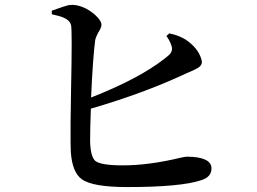

<svg xmlns="http://www.w3.org/2000/svg" viewBox="-20 -759 1040 777"><path d="M653.3 -613.3 665 -624Q707 -615.2 734.4 -596.7Q781.2 -563.5 793.9 -522.5Q796.9 -513.7 796.9 -507.8Q796.9 -490.2 768.6 -477.5Q764.6 -475.6 755.9 -471.7Q740.2 -464.8 731.4 -460.9Q562.5 -381.8 347.7 -319.3Q344.7 -237.3 344.7 -189.5Q345.7 -125 366.2 -107.4Q389.6 -89.8 476.6 -89.8Q582 -89.8 708 -120.1Q729.5 -125 737.3 -125Q835 -124 835.9 -78.1Q835.9 -43 795.9 -30.3Q793.9 -29.3 793 -29.3Q710 -2 495.1 -2Q353.5 -2 310.5 -34.2Q272.5 -61.5 266.6 -143.6Q265.6 -161.1 265.6 -183.6Q264.6 -233.4 267.6 -398.4Q272.5 -633.8 267.6 -657.2Q261.7 -682.6 217.8 -694.3Q206.1 -697.3 189.5 -701.2V-715.8Q247.1 -736.3 257.8 -738.3Q266.6 -739.3 273.4 -739.3Q320.3 -737.3 364.3 -699.2Q390.6 -675.8 390.6 -658.2Q390.6 -647.5 377 -626Q368.2 -610.4 365.2 -596.7Q355.5 -520.5 348.6 -364.3Q542 -440.4 644.5 -520.5Q653.3 -527.3 660.2 -533.2Q680.7 -549.8 674.8 -571.3Q673.8 -573.2 673.8 -574.2Q667 -595.7 653.3 -613.3Z"/></svg>

Font: GenYoMin JP SemiBold
Style: Regular
Weight: 600
Version: Version 1.001;PS 1;hotconv 16.6.51;makeotf.lib2.5.65220 DEVE